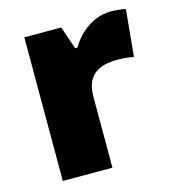

<svg xmlns="http://www.w3.org/2000/svg" viewBox="-89 -639 648 714"><g transform="rotate(-15 234.5 -281.5)"><path d="M400 -563Q416 -563 433 -561Q450 -559 458 -557L441 -377Q431 -379 416.5 -381Q402 -383 376 -383Q358 -383 337.5 -379.5Q317 -376 298.5 -365Q280 -354 268.5 -332Q257 -310 257 -272V0H66V-553H208L238 -465H247Q262 -492 286 -514.5Q310 -537 339.5 -550Q369 -563 400 -563Z"/></g></svg>

Font: Noto Sans Hebrew Thin Black
Style: Regular
Weight: 900
Version: Version 3.001